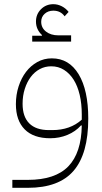

<svg xmlns="http://www.w3.org/2000/svg" viewBox="-20 -658 487 918"><path d="M39 202H113Q244 202 306.5 137.5Q369 73 371 -58H367Q341 -29 302.5 -13Q264 3 220 3Q140 3 98 -39.5Q56 -82 56 -160Q56 -205 69 -245Q82 -285 104.5 -314.5Q127 -344 158.5 -361.5Q190 -379 228 -379Q310 -379 356 -303Q402 -227 402 -91Q402 77 332 158.5Q262 240 113 240H39ZM230 -36Q316 -36 371 -86V-111Q371 -162 361 -204.5Q351 -247 332 -277Q313 -307 286 -324Q259 -341 225 -341Q195 -341 170 -327.5Q145 -314 127 -290Q109 -266 98.5 -233Q88 -200 88 -162Q88 -100 120 -68Q152 -36 214 -36ZM134 -487H180L181 -490Q152 -517 152 -555Q152 -590 176 -614Q200 -638 235 -638Q256 -638 275.5 -628Q295 -618 308 -601L289 -580Q270 -607 235 -607Q210 -607 193.5 -592Q177 -577 177 -554Q177 -525 200 -507Q223 -489 259 -489H320V-459H134Z"/></svg>

Font: IBM Plex Sans Arabic ExtraLight
Style: Regular
Weight: 200
Designer: Mike Abbink, Paul van der Laan, Pieter van Rosmalen, Wael Morcos, Khajak Apelian
Foundry: Bold Monday
Version: Version 1.1